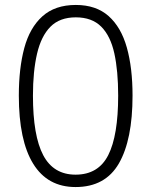

<svg xmlns="http://www.w3.org/2000/svg" viewBox="-20 -745 611 775"><path d="M515 -359Q515 -181 460 -85.5Q405 10 285 10Q172 10 114 -84Q56 -178 56 -359Q56 -469 78 -551Q100 -633 151 -679Q202 -725 286 -725Q368 -725 418.5 -680Q469 -635 492 -553Q515 -471 515 -359ZM113 -359Q113 -197 154.5 -118.5Q196 -40 285 -40Q377 -40 417 -119Q457 -198 457 -359Q457 -459 441.5 -529.5Q426 -600 388.5 -637.5Q351 -675 286 -675Q221 -675 183.5 -637Q146 -599 129.5 -528Q113 -457 113 -359Z"/></svg>

Font: Noto Sans Lao Light
Style: Regular
Weight: 300
Designer: Monotype Design Team
Foundry: Monotype Imaging Inc.
Version: Version 2.003; ttfautohint (v1.8.4.7-5d5b)